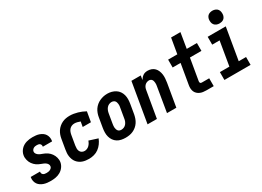

<svg xmlns="http://www.w3.org/2000/svg" viewBox="-20 -1491 3039 2224"><g transform="rotate(-30 1500.0 -378.5)"><path d="M205 8Q181 8 157.5 5.5Q134 3 112.5 -4Q91 -11 72 -23.5Q53 -36 40.5 -54Q28 -72 23 -95Q18 -118 22 -142Q22 -144 22.5 -145.5Q23 -147 23 -149H147Q147 -149 147 -148Q147 -147 147 -147Q145 -135 149 -124.5Q153 -114 162 -107.5Q171 -101 182 -99Q193 -97 205 -97Q216 -97 228 -98.5Q240 -100 251.5 -105Q263 -110 272 -119Q281 -128 283 -140Q286 -157 278 -170.5Q270 -184 258 -193Q246 -202 231.5 -208Q217 -214 202.5 -219.5Q188 -225 174 -231.5Q160 -238 148 -246.5Q136 -255 125 -266Q114 -277 105 -289.5Q96 -302 90 -315.5Q84 -329 80 -344.5Q76 -360 75 -375.5Q74 -391 77 -408Q80 -428 90 -447.5Q100 -467 115 -483Q130 -499 149 -510Q168 -521 188.5 -527Q209 -533 229.5 -535.5Q250 -538 270 -538Q293 -538 316 -535.5Q339 -533 360 -525.5Q381 -518 399 -505.5Q417 -493 428.5 -475Q440 -457 444.5 -434.5Q449 -412 445 -389Q445 -387 444.5 -385Q444 -383 443 -382H320Q320 -382 320 -382.5Q320 -383 320 -384Q322 -394 319 -404.5Q316 -415 308.5 -421.5Q301 -428 291 -430.5Q281 -433 270 -433Q259 -433 248 -431.5Q237 -430 227 -425Q217 -420 209 -410.5Q201 -401 199 -390Q196 -374 204 -360.5Q212 -347 224.5 -337.5Q237 -328 251 -322Q265 -316 279.5 -311Q294 -306 308 -299Q322 -292 334.5 -283.5Q347 -275 357.5 -264.5Q368 -254 377 -241.5Q386 -229 392.5 -215Q399 -201 403 -186Q407 -171 408 -155Q409 -139 406 -123Q400 -91 379.5 -63.5Q359 -36 329.5 -19.5Q300 -3 268 2.5Q236 8 205 8Z M716 8Q693 8 670.5 5Q648 2 627.5 -5.5Q607 -13 589.5 -25.5Q572 -38 559 -54.5Q546 -71 538 -91Q530 -111 526.5 -133.5Q523 -156 524.5 -178.5Q526 -201 530 -224L552 -354Q556 -379 564.5 -403Q573 -427 587.5 -449Q602 -471 623 -489Q644 -507 667.5 -518Q691 -529 716 -533.5Q741 -538 766 -538Q794 -538 820.5 -533.5Q847 -529 871.5 -522Q896 -515 920 -505Q944 -495 967 -482L944 -349H834L846 -416Q827 -423 808 -428Q789 -433 769 -433Q751 -433 733 -425.5Q715 -418 702.5 -403.5Q690 -389 683.5 -371.5Q677 -354 674 -336L652 -206Q649 -187 649 -168Q649 -149 656.5 -132.5Q664 -116 680 -106.5Q696 -97 716 -97Q732 -97 748 -103.5Q764 -110 776.5 -122Q789 -134 798 -149Q807 -164 812 -180L928 -143Q915 -110 894 -81Q873 -52 844.5 -31Q816 -10 782 -1Q748 8 716 8Z M1204 8Q1175 8 1146.5 2Q1118 -4 1094.5 -19Q1071 -34 1055 -57Q1039 -80 1031.5 -107.5Q1024 -135 1024.5 -164.5Q1025 -194 1030 -224L1052 -354Q1056 -379 1065 -404Q1074 -429 1089 -451Q1104 -473 1125 -490.5Q1146 -508 1170.5 -519Q1195 -530 1220 -535.5Q1245 -541 1271 -541Q1301 -541 1329 -533.5Q1357 -526 1380.5 -511Q1404 -496 1420 -473Q1436 -450 1443.5 -422.5Q1451 -395 1450.5 -365.5Q1450 -336 1445 -306L1423 -176Q1418 -151 1409.5 -126.5Q1401 -102 1386 -79.5Q1371 -57 1350 -39.5Q1329 -22 1304.5 -11Q1280 0 1254.5 4Q1229 8 1204 8ZM1207 -97Q1225 -97 1242.5 -104.5Q1260 -112 1272 -126.5Q1284 -141 1291 -158.5Q1298 -176 1300 -194L1322 -324Q1325 -336 1326 -348.5Q1327 -361 1325.5 -373Q1324 -385 1320.5 -396.5Q1317 -408 1309 -416.5Q1301 -425 1289.5 -429Q1278 -433 1266 -433Q1248 -433 1231 -425Q1214 -417 1202 -402.5Q1190 -388 1183.5 -371Q1177 -354 1174 -336L1152 -206Q1150 -194 1149 -181.5Q1148 -169 1149 -157.5Q1150 -146 1154 -134.5Q1158 -123 1165 -114Q1172 -105 1183.5 -101Q1195 -97 1207 -97Z M1500 0 1590 -530H1715L1705 -474Q1714 -488 1725 -500.5Q1736 -513 1749.5 -522Q1763 -531 1778.5 -534.5Q1794 -538 1810 -538Q1836 -538 1860.5 -529Q1885 -520 1902 -502Q1919 -484 1928.5 -460.5Q1938 -437 1941.5 -411.5Q1945 -386 1943 -359.5Q1941 -333 1937 -306L1885 0H1760L1814 -324Q1816 -335 1817.5 -347Q1819 -359 1818 -371Q1817 -383 1814.5 -394Q1812 -405 1806 -414Q1800 -423 1789.5 -428Q1779 -433 1767 -433Q1752 -433 1736.5 -426.5Q1721 -420 1710 -408Q1699 -396 1693 -381Q1687 -366 1685 -351L1625 0Z M2287 0Q2265 0 2243.5 -3Q2222 -6 2203.5 -14.5Q2185 -23 2170 -37Q2155 -51 2147 -70Q2139 -89 2138 -111Q2137 -133 2141 -155L2187 -425H2081V-530H2204L2239 -735H2364L2330 -530H2466V-425H2312L2263 -137Q2262 -131 2262.5 -125Q2263 -119 2266 -114Q2269 -109 2275 -107Q2281 -105 2287 -105H2385V0Z M2528 0V-105H2655L2709 -425H2610V-530H2852L2780 -105H2878V0ZM2808 -595Q2787 -595 2768.5 -602.5Q2750 -610 2738.5 -625Q2727 -640 2724 -660Q2721 -680 2724 -701Q2727 -715 2734 -728Q2741 -741 2753 -749.5Q2765 -758 2779.5 -761.5Q2794 -765 2808 -765Q2828 -765 2846.5 -757.5Q2865 -750 2876.5 -735Q2888 -720 2891 -700Q2894 -680 2891 -659Q2888 -645 2881 -632Q2874 -619 2862 -610.5Q2850 -602 2835.5 -598.5Q2821 -595 2808 -595Z"/></g></svg>

Font: iosevka_custom_sans_ss08 XBd
Style: Italic
Weight: 800
Italic angle: -10°
Designer: Belleve Invis
Foundry: Belleve Invis
Version: Version 10.3.0; ttfautohint (v1.8.3)